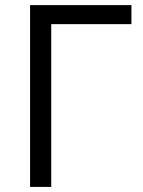

<svg xmlns="http://www.w3.org/2000/svg" viewBox="-20 -734 560 754"><path d="M496.1 -713.9V-639.2H181.2V0H98.1V-713.9Z"/></svg>

Font: Zoram GWebM
Style: Regular
Weight: 400
Foundry: Ascender Corporation
Version: Version 1.000